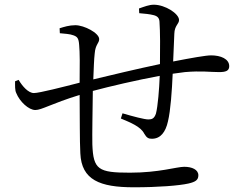

<svg xmlns="http://www.w3.org/2000/svg" viewBox="-20 -783 1040 815"><path d="M625 -194C661 -194 683 -222 693 -268C704 -313 710 -399 713 -470L765 -477C835 -483 871 -477 910 -477C938 -477 953 -482 953 -502C953 -533 917 -548 876 -548C854 -548 792 -537 715 -522L720 -640C721 -675 740 -681 740 -698C740 -725 681 -763 633 -763C613 -763 593 -755 570 -747L571 -727C595 -725 615 -723 631 -719C648 -715 656 -707 657 -691C660 -651 660 -572 659 -511C568 -492 442 -462 376 -446C378 -492 379 -532 382 -556C385 -595 401 -599 401 -617C401 -643 337 -676 300 -676C274 -676 252 -669 233 -663L234 -642C253 -640 277 -639 292 -633C308 -627 314 -621 316 -592C319 -563 319 -501 318 -432C252 -415 147 -388 124 -388C100 -388 75 -417 59 -444L44 -438C44 -419 43 -400 49 -388C64 -351 102 -316 130 -316C157 -316 198 -343 318 -380C319 -285 318 -187 321 -132C326 -19 404 12 548 12C652 12 740 5 780 -4C810 -11 822 -19 822 -39C822 -63 795 -75 762 -75C730 -75 655 -50 532 -50C397 -50 376 -63 372 -170C371 -216 373 -310 374 -397C445 -416 560 -443 658 -461C656 -405 650 -332 642 -301C635 -280 625 -276 610 -276C593 -276 544 -289 500 -302L493 -280C533 -263 577 -246 592 -216C603 -197 611 -194 625 -194Z"/></svg>

Font: Source Han Serif CN
Style: Regular
Weight: 400
Designer: Ryoko NISHIZUKA 西塚涼子 (kana & ideographs); Frank Grießhammer (Latin, Greek & Cyrillic); Wenlong ZHANG 张文龙 (bopomofo); San
Foundry: Adobe
Version: Version 2.003;hotconv 1.1.1;makeotfexe 2.6.0